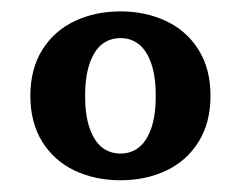

<svg xmlns="http://www.w3.org/2000/svg" viewBox="-20 -602 417 332"><path d="M32.5 -436.3Q32.5 -482.7 53.1 -515.8Q73.7 -548.8 109.2 -565.5Q144.6 -582.3 188.3 -582.3Q231.9 -582.3 267.4 -565.5Q302.8 -548.8 323.4 -515.8Q344 -482.7 344 -436.3Q344 -389.9 323.4 -356.8Q302.8 -323.8 267.4 -307Q231.9 -290.3 188.3 -290.3Q144.6 -290.3 109.2 -307Q73.7 -323.8 53.1 -356.8Q32.5 -389.9 32.5 -436.3ZM249.3 -436.3Q249.3 -470.4 241.4 -492.7Q233.4 -515.1 220 -525.6Q206.6 -536.1 188.3 -536.1Q170 -536.1 156.5 -525.6Q143.1 -515.1 135.2 -492.7Q127.2 -470.4 127.2 -436.3Q127.2 -402.2 135.2 -379.8Q143.1 -357.5 156.5 -347Q170 -336.5 188.3 -336.5Q206.6 -336.5 220 -347Q233.4 -357.5 241.4 -379.8Q249.3 -402.2 249.3 -436.3Z"/></svg>

Font: Playfair Micro SmCond SmLight
Style: Regular
Weight: 360
Width: 4
Designer: Claus Eggers Sørensen
Foundry: Claus Eggers Sørensen
Version: Version 2.100;Glyphs 3.2 (3219)